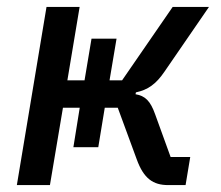

<svg xmlns="http://www.w3.org/2000/svg" viewBox="-20 -536 640 556"><path d="M192.5 -109.7H264.6L283.4 -224.1H321L376.1 -74.2C396.3 -18.8 423.3 0 467.3 0H517.4L530.9 -81.3H474.1L429.3 -204.9C415.5 -244 400.2 -258.5 372.5 -263.1L373.6 -268.5C407.7 -275.6 431.8 -292.3 456.3 -328.5L585.2 -516H480.1L333.5 -303.3H297.2L317.5 -424H245L224.8 -303.3H175.1L210.6 -516H114.7L28.8 0H124.6L162.3 -224.1H210.9Z"/></svg>

Font: Margiela Mono Italic Medium It
Style: Regular
Weight: 500
Designer: Mike Abbink, Paul van der Laan, Pieter van Rosmalen
Foundry: Bold Monday
Version: Version 2.003 2021